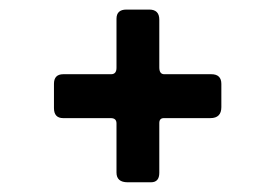

<svg xmlns="http://www.w3.org/2000/svg" viewBox="-20 -500 573 401"><path d="M223.3 -139.7V-242.3Q223.3 -253.3 211.3 -253.3H112Q92.7 -253.3 92.7 -274.3V-325Q92.7 -345 112.3 -345H212Q223.3 -345 223.3 -358.3V-460.7Q223.3 -480 244 -480H291.7Q312.7 -480 312.7 -459V-359.3Q312.7 -345 323 -345H421.3Q442.3 -345 442.3 -324.7V-276.3Q442.3 -253.3 419.3 -253.3H322.3Q312.7 -253.3 312.7 -243V-139Q312.7 -119.3 295.3 -119.3H246.7Q223.3 -119.3 223.3 -139.7Z"/></svg>

Font: Vivano Light
Style: Regular
Weight: 300
Designer: Joe Prince, Josias Burgherr
Version: Version 2.064;September 19, 2022;FontCreator 14.0.0.2877 64-